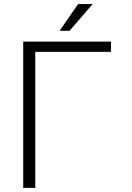

<svg xmlns="http://www.w3.org/2000/svg" viewBox="-20 -913 640 933"><path d="M519.5 -661.1H151.4V0H92.8V-710.9H519.5ZM359.4 -893.1H430.2L317.9 -763.2H269.5Z"/></svg>

Font: Roboto Mono Light
Style: Regular
Weight: 300
Designer: Google
Version: Version 2.000985; 2015; ttfautohint (v1.3)